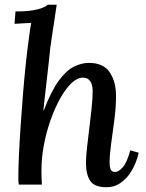

<svg xmlns="http://www.w3.org/2000/svg" viewBox="-20 -775 613 806"><path d="M427 11Q377 11 359 -15.5Q341 -42 341 -91Q341 -119 345.5 -157.5Q350 -196 355 -237.5Q360 -279 364.5 -320Q369 -361 369 -394Q369 -407 365.5 -419.5Q362 -432 353 -440.5Q344 -449 328 -449Q304 -449 279.5 -425.5Q255 -402 232.5 -361.5Q210 -321 192 -270Q174 -219 164 -165Q154 -111 154 -59Q154 -45 154.5 -29Q155 -13 156 0H59Q57 -12 57 -18.5Q57 -25 57 -33Q57 -68 59.5 -123.5Q62 -179 66.5 -245.5Q71 -312 76.5 -380Q82 -448 88.5 -509Q95 -570 101 -612Q104 -635 106 -649Q108 -663 111 -679L41 -675L45 -727Q90 -727 116.5 -731.5Q143 -736 158 -742Q173 -748 180 -755H218Q214 -729 209 -695Q204 -661 199 -628.5Q194 -596 191 -574Q189 -554 185.5 -521Q182 -488 177.5 -449.5Q173 -411 169 -374.5Q165 -338 162 -312H164Q195 -393 226.5 -436Q258 -479 290 -495Q322 -511 353 -511Q414 -511 440.5 -471.5Q467 -432 467 -373Q467 -324 460 -271Q453 -218 446.5 -171Q440 -124 440 -93Q440 -75 444.5 -64Q449 -53 463 -53Q478 -53 495.5 -73Q513 -93 527 -144L562 -134Q559 -116 549 -91Q539 -66 522.5 -43Q506 -20 482 -4.5Q458 11 427 11Z"/></svg>

Font: Lora Medium
Style: Italic
Weight: 500
Italic angle: -3°
Designer: Olga Karpushina, Alexei Vanyashin (Cyrillic)
Foundry: Cyreal
Version: Version 3.004